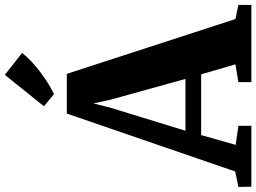

<svg xmlns="http://www.w3.org/2000/svg" viewBox="-178 -886 1036 776"><g transform="rotate(-90 340.0 -498.0)"><path d="M35 -65.5 269 -746H429.5L651 -64.5L708 -52.5V0H396V-52.5L468 -64.5L427.5 -203H182L142.5 -63.5L219.5 -52.5V0H-26.5L-27.5 -52.5ZM409 -266.5 325 -569.5 310 -638.5 292.5 -569 199.5 -266.5ZM347.5 -798 298.5 -838.5 425.5 -996.5 514 -926.5Q498.5 -907 478.8 -888.5Q459 -870 436.5 -853Q414 -836 391.5 -822Q369 -808 348 -798Z"/></g></svg>

Font: Merriweather 48pt ExtraBold
Style: Regular
Weight: 800
Version: Version 2.100